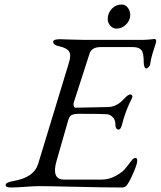

<svg xmlns="http://www.w3.org/2000/svg" viewBox="-20 -827 713 852"><path d="M520 -807Q536 -807 547 -793Q558 -779 558 -761Q558 -737 539.5 -718.5Q521 -700 497 -700Q481 -700 469.5 -713Q458 -726 458 -742Q458 -769 476 -788Q494 -807 520 -807ZM247 -653Q251 -653 291.5 -651.5Q332 -650 356 -650H611Q626 -650 646 -652L665 -654Q673 -654 673 -644Q673 -639 668 -624.5Q663 -610 656 -586.5Q649 -563 646 -540Q645 -535 639 -529Q633 -523 629 -523Q624 -523 621 -531Q618 -539 618 -546Q618 -592 608 -604Q597 -618 570 -618H426Q386 -618 377 -588L308 -374Q305 -366 307 -357.5Q309 -349 315 -349L460 -352Q499 -353 531 -389Q548 -408 559 -408Q563 -408 566 -403.5Q569 -399 566 -392Q537 -337 520 -269Q514 -252 507 -252Q492 -252 492 -275Q492 -296 480 -307.5Q468 -319 455 -320Q432 -322 330 -322Q309 -322 298 -316.5Q287 -311 282 -291L231 -113Q207 -30 265 -30H430Q463 -30 491.5 -45.5Q520 -61 531.5 -74Q543 -87 565 -116Q572 -126 581 -126Q589 -126 589 -114Q589 -101 575 -67Q561 -33 547 -11Q537 5 524 5Q446 5 320 2Q194 -1 154 -1Q130 -1 92 2Q54 5 29 5Q5 5 5 -6Q5 -18 41 -24Q131 -40 149 -99L286 -549Q297 -584 286 -599.5Q275 -615 241 -622Q216 -627 216 -642Q216 -653 247 -653Z"/></svg>

Font: EB Garamond 12
Style: Italic
Weight: 400
Italic angle: -17°
Version: Version 0.016; ttfautohint (v1.8.4)